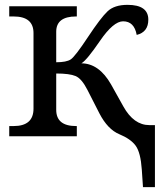

<svg xmlns="http://www.w3.org/2000/svg" viewBox="-20 -562 682 792"><path d="M211.9 -258.8V-108.9Q211.9 -42 293.9 -42H296.9V0H18.1V-42H36.1Q118.2 -42 118.2 -113.8V-425.8Q118.2 -494.1 36.1 -494.1H18.1V-536.1H296.9V-494.1H293.9Q211.9 -494.1 211.9 -431.2V-305.2Q253.9 -305.2 271.7 -316.9Q289.6 -328.6 342.5 -408.7Q395.5 -488.8 423.8 -515.4Q452.1 -542 505.9 -542Q591.8 -542 591.8 -481Q591.8 -429.7 543.9 -418Q533.7 -474.1 487.8 -474.1Q447.8 -474.1 392.6 -393.6Q337.4 -313 315.9 -300.8Q388.7 -300.3 438 -213.9L488.8 -123Q531.7 -45.9 596.2 -45.9H619.1V210H569.8L564.9 137.2Q560.1 67.4 539.8 39.3Q519.5 11.2 471.9 -8.5Q424.3 -28.3 390.1 -94.2L340.8 -190.9Q316.9 -237.8 291.7 -248.3Q266.6 -258.8 211.9 -258.8Z"/></svg>

Font: Noto Serif
Style: Regular
Weight: 400
Designer: Monotype Design team
Foundry: Monotype Imaging Inc.
Version: Version 1.02